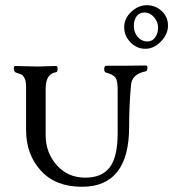

<svg xmlns="http://www.w3.org/2000/svg" viewBox="-20 -703 664 736"><path d="M493 -604Q493 -579 508 -561.5Q523 -544 544 -544Q564 -544 575 -560Q586 -576 586 -598Q586 -619 570.5 -637Q555 -655 534 -655Q514 -655 503.5 -640.5Q493 -626 493 -604ZM483 -657.5Q510 -683 543 -683Q576 -683 600 -660.5Q624 -638 624 -605Q624 -572 597 -544Q570 -516 537 -516Q504 -516 480 -541Q456 -566 456 -599Q456 -632 483 -657.5ZM80 -204V-372Q80 -392 74 -403.5Q68 -415 62 -417.5Q56 -420 41 -425Q37 -426 34.5 -432Q32 -438 33 -444Q34 -450 39 -450Q55 -450 82 -449Q109 -448 126 -448Q138 -448 156 -449Q174 -450 195 -450Q201 -450 201 -439Q201 -428 195 -426Q156 -421 155 -365V-185Q155 -118 197.5 -70Q240 -22 307 -22Q371 -22 401 -62Q431 -102 431 -193V-350Q432 -393 422.5 -405.5Q413 -418 386 -425Q379 -427 379.5 -439Q380 -451 387 -451H459Q474 -451 499 -451.5Q524 -452 540 -452Q546 -452 545 -441.5Q544 -431 540 -430Q484 -419 482 -375Q475 -298 475 -217Q475 13 294 13Q193 13 136.5 -49Q80 -111 80 -204Z"/></svg>

Font: EB Garamond 12 All SC
Style: AllSC
Weight: 400
Version: Version 0.016 ; ttfautohint (v0.97) -l 8 -r 50 -G 200 -x 0 -